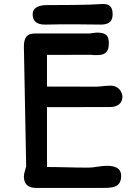

<svg xmlns="http://www.w3.org/2000/svg" viewBox="-20 -918 685 938"><path d="M96.7 -55.2C96.7 -15.1 121.6 0 154.8 0H483.4C528.8 0 571.8 -2 571.8 -58.6C571.8 -97.2 541.5 -107.9 502.9 -107.9C486.3 -107.9 472.7 -106 459 -104C444.3 -101.6 428.2 -99.1 408.7 -99.1C337.9 -99.1 273.4 -102.1 209.5 -102.1V-394.5L516.1 -395C552.2 -395 578.1 -411.1 578.1 -445.8C578.1 -467.8 558.1 -499.5 522.9 -499.5C504.9 -499.5 488.8 -498 477.1 -496.6C468.3 -495.6 458.5 -494.6 451.2 -494.6C234.4 -494.6 222.2 -494.6 209.5 -495.1V-649.9H254.9C273.4 -649.9 293.5 -650.4 419.9 -650.4C432.6 -648.9 445.3 -648.9 452.6 -648.9C484.9 -648.9 511.7 -656.2 511.7 -706.1C511.7 -741.2 502 -758.8 452.6 -758.8C446.8 -758.8 429.2 -755.4 417.5 -754.4H160.2C128.9 -754.4 96.7 -753.9 96.7 -689.5L107.9 -105.5L103.5 -89.8C100.6 -79.6 96.7 -66.4 96.7 -55.2ZM205.1 -797.9C309.1 -800.8 408.7 -798.3 471.7 -797.9C501 -797.9 530.3 -805.2 530.3 -848.1C530.3 -896.5 502 -900.4 470.2 -897.9C416 -893.6 279.3 -893.1 208 -893.1C166.5 -893.1 139.6 -877.9 139.6 -849.6C139.6 -805.7 171.4 -796.9 205.1 -797.9Z"/></svg>

Font: Autour One
Style: Regular
Weight: 400
Designer: Eben Sorkin
Foundry: Eben Sorkin
Version: Version 1.002